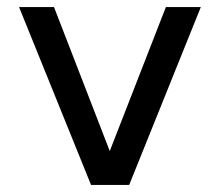

<svg xmlns="http://www.w3.org/2000/svg" viewBox="-20 -524 622 544"><path d="M238 0H346L549 -504H450L291 -96L133 -504H34Z"/></svg>

Font: Hibana 45 SubMedium
Style: Regular
Weight: 500
Width: 6
Designer: pygmalion
Foundry: ybstudio
Version: Version 2021.007;FEAKit 1.0